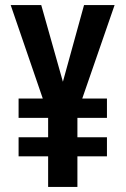

<svg xmlns="http://www.w3.org/2000/svg" viewBox="-20 -734 494 754"><path d="M227 -413 142 -714H22L148 -347H53V-271H169V-195H53V-120H169V0H284V-120H400V-195H284V-271H400V-347H303L430 -714H310Z"/></svg>

Font: Noto Sans Lao Looped ExtraCondensed SemiBold
Style: Regular
Weight: 600
Width: 2
Designer: Mark Frömberg, Ben Mitchell
Foundry: The Fontpad Ltd
Version: Version 1.002